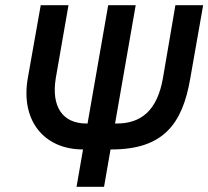

<svg xmlns="http://www.w3.org/2000/svg" viewBox="-20 -720 803 740"><path d="M313 -244H348L330 -144H300L397 -700H503L406 -144H363L373 -244H430C523 -244 586 -293 608 -419L656 -700H763L713 -416C683 -242 609 -144 410 -144H406L381 0H275L300 -144C149 -144 59 -256 87 -418L137 -700H244L195 -419C177 -309 221 -244 313 -244Z"/></svg>

Font: Fixel Text 20240404 Medium
Style: Italic
Weight: 500
Width: 4
Italic angle: -10°
Designer: AlfaBravo + MacPaw
Foundry: Kyrylo Tkachov, Marchela Mozhyna, Serhii Makarenko, Maria Weinstein, Zakhar Kryvoshyya
Version: Version 1.211;Glyphs 3.2 (3225)